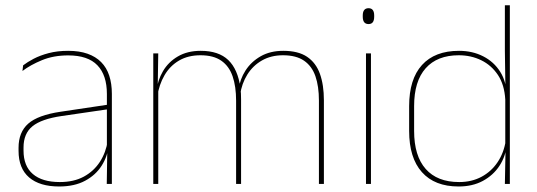

<svg xmlns="http://www.w3.org/2000/svg" viewBox="-20 -684 1997 714"><path d="M377 0 379 -128 377.5 -131.5V-292V-334.5Q377.5 -404.5 342.2 -441.2Q307 -478 233.5 -478Q179 -478 136 -460.2Q93 -442.5 63.5 -420L66 -441Q81.5 -453 105.2 -465.5Q129 -478 161.2 -486.5Q193.5 -495 233.5 -495Q275 -495 305.5 -484.2Q336 -473.5 356.2 -453Q376.5 -432.5 386.2 -402.8Q396 -373 396 -335V0ZM200 9.5Q127.5 9.5 88.2 -24.2Q49 -58 49 -123V-134.5Q49 -192.5 85 -224.2Q121 -256 205.5 -268.5L386.5 -295.5L387 -278.5L209 -252.5Q134 -241.5 100.8 -214.5Q67.5 -187.5 67.5 -135.5V-124Q67.5 -66.5 102.2 -36.8Q137 -7 202.5 -7Q254.5 -7 291.8 -27.2Q329 -47.5 351.5 -82.2Q374 -117 380.5 -160.5L390 -142H384Q380 -102.5 358 -67.8Q336 -33 296.5 -11.8Q257 9.5 200 9.5Z M1166 0V-310Q1166 -363 1153 -400.5Q1140 -438 1110.8 -458.2Q1081.5 -478.5 1032.5 -478.5Q988 -478.5 954.2 -459.2Q920.5 -440 899.8 -406.8Q879 -373.5 873 -331.5L862.5 -351.5H867.5Q872 -389 893 -421.8Q914 -454.5 949.5 -474.8Q985 -495 1033.5 -495Q1089 -495 1122 -472.8Q1155 -450.5 1169.8 -409.2Q1184.5 -368 1184.5 -311V0ZM550 0V-485.5H568.5L566.5 -357.5H568.5V0ZM858 0V-309.5Q858 -362.5 845 -400.2Q832 -438 803 -458.2Q774 -478.5 725.5 -478.5Q679.5 -478.5 645.8 -458.8Q612 -439 591.8 -404.2Q571.5 -369.5 565 -325L554.5 -344H561.5Q566 -385 586 -419.2Q606 -453.5 641.5 -474.2Q677 -495 726.5 -495Q793 -495 828.8 -460.8Q864.5 -426.5 874 -358Q875.5 -346.5 876 -336Q876.5 -325.5 876.5 -314V0Z M1341 0V-485.5H1359.5V0ZM1350.5 -594.5Q1340 -594.5 1334.5 -601.2Q1329 -608 1329 -622V-626.5Q1329 -640 1334.5 -646.8Q1340 -653.5 1350.5 -653.5Q1361 -653.5 1366.2 -646.8Q1371.5 -640 1371.5 -626.5V-622Q1371.5 -608 1366.2 -601.2Q1361 -594.5 1350.5 -594.5Z M1685.5 9.5Q1596.5 9.5 1549 -43.8Q1501.5 -97 1501.5 -197V-289.5Q1501.5 -389.5 1549.2 -442.2Q1597 -495 1687 -495Q1737 -495 1777 -474.5Q1817 -454 1840.2 -417Q1863.5 -380 1864 -330H1870L1859 -313.5Q1856 -368.5 1831.8 -405Q1807.5 -441.5 1769.5 -460Q1731.5 -478.5 1686 -478.5Q1606 -478.5 1563 -430.2Q1520 -382 1520 -289.5V-197Q1520 -104.5 1563 -55.8Q1606 -7 1687.5 -7Q1734 -7 1770.5 -26.5Q1807 -46 1830.5 -81Q1854 -116 1861 -162.5L1870 -144H1864.5Q1860 -101.5 1837 -66.8Q1814 -32 1775.5 -11.2Q1737 9.5 1685.5 9.5ZM1857.5 0 1860 -130.5 1859 -138V-346.5L1859.5 -356L1857.5 -494.5V-664.5H1876V0Z"/></svg>

Font: Anek Telugu Thin
Style: Regular
Weight: 250
Version: Version 1.003